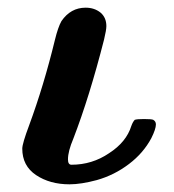

<svg xmlns="http://www.w3.org/2000/svg" viewBox="-20 -472 452 500"><path d="M38 -85Q38 -98 56 -146Q94 -249 123 -368Q131 -401 140 -417Q164 -452 203 -452Q226 -452 242 -439Q257 -426 257 -404Q257 -394 251 -369Q213 -220 171 -111Q157 -78 157 -57Q157 -43 166 -43Q220 -43 264 -73Q309 -102 322 -144Q326 -155 331 -160Q337 -162 355 -162Q375 -162 379 -160Q386 -156 386 -148Q386 -136 374 -112Q353 -73 316 -45Q278 -16 232 -3Q191 8 161 8Q110 8 74 -16Q38 -40 38 -85Z"/></svg>

Font: KaTeX_Math
Style: Bold Italic
Weight: 700
Version: Version